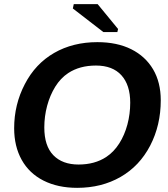

<svg xmlns="http://www.w3.org/2000/svg" viewBox="-20 -903 818 933"><path d="M453.1 -698.2Q548.8 -698.2 617.7 -663.8Q686.5 -629.4 723.9 -566.2Q761.2 -502.9 761.2 -415.5Q761.2 -294.9 710 -195.8Q658.2 -96.2 565.9 -43.2Q473.6 9.8 355 9.8Q261.2 9.8 191.4 -25.4Q122.1 -60.5 85.4 -126.2Q48.8 -191.9 48.8 -279.8Q48.8 -395 100.6 -494.1Q151.9 -593.3 243.2 -645.8Q334.5 -698.2 453.1 -698.2ZM446.3 -584.5Q367.2 -584.5 311.5 -547.9Q274.4 -523.4 248.5 -481.7Q222.7 -439.9 209 -388.7Q195.3 -337.4 195.3 -283.7Q195.3 -193.8 239.3 -148.7Q283.2 -103.5 361.8 -103.5Q440.4 -103.5 496.1 -140.1Q533.2 -164.6 559.3 -205.6Q585.4 -246.6 599.1 -297.9Q612.8 -349.1 612.8 -403.8Q612.8 -489.7 570.1 -537.1Q527.3 -584.5 446.3 -584.5ZM553.7 -762.2 550.3 -747.1H482.4L334 -861.8L338.4 -882.8H454.6Z"/></svg>

Font: Arimo
Style: Italic
Weight: 400
Italic angle: -12°
Designer: Steve Matteson
Foundry: Monotype Imaging Inc.
Version: Version 1.33